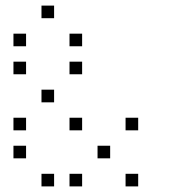

<svg xmlns="http://www.w3.org/2000/svg" viewBox="-20 -693 640 685"><path d="M129 -673Q128 -673 128 -673Q128 -673 128 -672V-629Q128 -628 128 -628Q128 -628 129 -628H172Q173 -628 173 -628Q173 -628 173 -629V-672Q173 -673 173 -673Q173 -673 172 -673ZM29 -573Q28 -573 28 -573Q28 -573 28 -572V-529Q28 -528 28 -528Q28 -528 29 -528H72Q73 -528 73 -528Q73 -528 73 -529V-572Q73 -573 73 -573Q73 -573 72 -573ZM229 -573Q228 -573 228 -573Q228 -573 228 -572V-529Q228 -528 228 -528Q228 -528 229 -528H272Q273 -528 273 -528Q273 -528 273 -529V-572Q273 -573 273 -573Q273 -573 272 -573ZM29 -473Q28 -473 28 -473Q28 -473 28 -472V-429Q28 -428 28 -428Q28 -428 29 -428H72Q73 -428 73 -428Q73 -428 73 -429V-472Q73 -473 73 -473Q73 -473 72 -473ZM229 -473Q228 -473 228 -473Q228 -473 228 -472V-429Q228 -428 228 -428Q228 -428 229 -428H272Q273 -428 273 -428Q273 -428 273 -429V-472Q273 -473 273 -473Q273 -473 272 -473ZM129 -373Q128 -373 128 -373Q128 -373 128 -372V-329Q128 -328 128 -328Q128 -328 129 -328H172Q173 -328 173 -328Q173 -328 173 -329V-372Q173 -373 173 -373Q173 -373 172 -373ZM29 -273Q28 -273 28 -273Q28 -273 28 -272V-229Q28 -228 28 -228Q28 -228 29 -228H72Q73 -228 73 -228Q73 -228 73 -229V-272Q73 -273 73 -273Q73 -273 72 -273ZM229 -273Q228 -273 228 -273Q228 -273 228 -272V-229Q228 -228 228 -228Q228 -228 229 -228H272Q273 -228 273 -228Q273 -228 273 -229V-272Q273 -273 273 -273Q273 -273 272 -273ZM429 -273Q428 -273 428 -273Q428 -273 428 -272V-229Q428 -228 428 -228Q428 -228 429 -228H472Q473 -228 473 -228Q473 -228 473 -229V-272Q473 -273 473 -273Q473 -273 472 -273ZM29 -173Q28 -173 28 -173Q28 -173 28 -172V-129Q28 -128 28 -128Q28 -128 29 -128H72Q73 -128 73 -128Q73 -128 73 -129V-172Q73 -173 73 -173Q73 -173 72 -173ZM329 -173Q328 -173 328 -173Q328 -173 328 -172V-129Q328 -128 328 -128Q328 -128 329 -128H372Q373 -128 373 -128Q373 -128 373 -129V-172Q373 -173 373 -173Q373 -173 372 -173ZM129 -73Q128 -73 128 -73Q128 -73 128 -72V-29Q128 -28 128 -28Q128 -28 129 -28H172Q173 -28 173 -28Q173 -28 173 -29V-72Q173 -73 173 -73Q173 -73 172 -73ZM229 -73Q228 -73 228 -73Q228 -73 228 -72V-29Q228 -28 228 -28Q228 -28 229 -28H272Q273 -28 273 -28Q273 -28 273 -29V-72Q273 -73 273 -73Q273 -73 272 -73ZM429 -73Q428 -73 428 -73Q428 -73 428 -72V-29Q428 -28 428 -28Q428 -28 429 -28H472Q473 -28 473 -28Q473 -28 473 -29V-72Q473 -73 473 -73Q473 -73 472 -73Z"/></svg>

Font: Doto Light
Style: Regular
Weight: 300
Monospace: yes
Version: Version 1.000